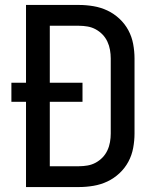

<svg xmlns="http://www.w3.org/2000/svg" viewBox="-20 -755 640 775"><path d="M85 0V-344H26V-421H85V-735H299Q328 -735 357.5 -730Q387 -725 413.5 -712.5Q440 -700 462 -679.5Q484 -659 498 -633Q512 -607 517.5 -577.5Q523 -548 523 -519V-216Q523 -187 517.5 -157.5Q512 -128 498 -102Q484 -76 462 -55.5Q440 -35 413.5 -22.5Q387 -10 357.5 -5Q328 0 299 0ZM181 -84H299Q316 -84 333.5 -87Q351 -90 366.5 -98.5Q382 -107 394 -119.5Q406 -132 413.5 -148Q421 -164 424 -181.5Q427 -199 427 -216V-519Q427 -536 424 -553.5Q421 -571 413.5 -587Q406 -603 394 -615.5Q382 -628 366.5 -636.5Q351 -645 333.5 -648Q316 -651 299 -651H181V-421H313V-344H181Z"/></svg>

Font: Iosevka Custom Medium Extended
Style: Regular
Weight: 500
Width: 7
Monospace: yes
Designer: Belleve Invis
Foundry: Belleve Invis
Version: Version 11.2.4; ttfautohint (v1.8.4)